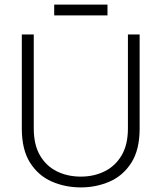

<svg xmlns="http://www.w3.org/2000/svg" viewBox="-20 -810 703 836"><path d="M332 6Q264 6 205.5 -19.5Q147 -45 111 -101.5Q75 -158 75 -250V-660H127V-251Q127 -180 154 -133.5Q181 -87 227.5 -64Q274 -41 332 -41Q389 -41 435.5 -64Q482 -87 509.5 -133.5Q537 -180 537 -251V-660H588V-250Q588 -158 552 -101.5Q516 -45 457.5 -19.5Q399 6 332 6ZM216 -743V-790H448V-743Z"/></svg>

Font: Lil Grotesk Light
Style: Regular
Weight: 300
Designer: Bastien Sozeau
Foundry: NBR — Bastien Sozeau
Version: Version 3.003; ttfautohint (v1.8.4.7-5d5b);gftools[0.9.33]